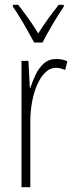

<svg xmlns="http://www.w3.org/2000/svg" viewBox="-20 -784 311 804"><path d="M216 -537Q226 -537 238.5 -535Q251 -533 262 -527L253 -491Q246 -494 236 -497Q226 -500 215 -500Q189 -500 169 -480Q149 -460 135 -427.5Q121 -395 114 -355.5Q107 -316 107 -278V0H70V-529H99L105 -416H107Q116 -444 129.5 -472Q143 -500 164 -518.5Q185 -537 216 -537ZM123 -606Q110 -630 94 -658.5Q78 -687 62 -713Q46 -739 34 -756V-764H56Q75 -740 98 -708Q121 -676 140 -644Q161 -677 180.5 -704Q200 -731 226 -764H247V-756Q225 -724 200.5 -682.5Q176 -641 158 -606Z"/></svg>

Font: Noto Sans Gujarati UI ExtraCondensed ExtraLight
Style: Regular
Weight: 200
Width: 2
Designer: Jelle Bosma - Monotype Design Team, Universal Thirst
Foundry: Monotype Imaging Inc.
Version: Version 2.106; ttfautohint (v1.8.4.7-5d5b)